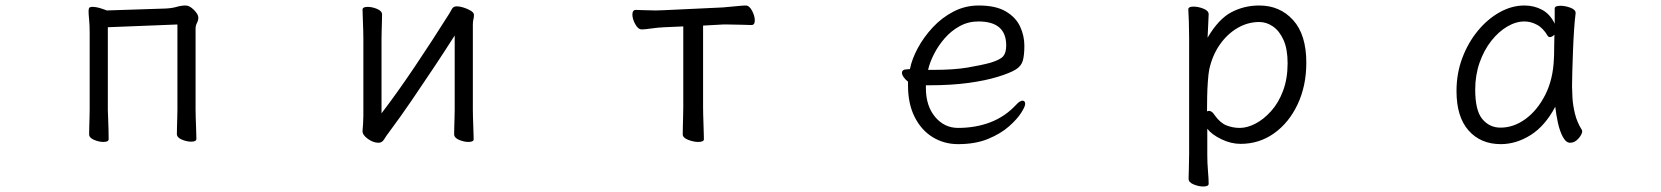

<svg xmlns="http://www.w3.org/2000/svg" viewBox="-20 -506 6040 698"><path d="M625 -417 372 -407V-106Q372 -100 373 -79Q374 -58 374.5 -35Q375 -12 375 0Q375 10 356 10Q340 10 322 2.5Q304 -5 304 -18Q304 -26 304.5 -44.5Q305 -63 305.5 -81Q306 -99 306 -106V-386Q306 -415 304 -434.5Q302 -454 302 -465Q302 -473 304 -477Q307 -481 316 -481Q330 -481 348.5 -475Q367 -469 368 -468L582 -475Q605 -476 622 -481Q639 -486 655 -486Q669 -486 685 -470Q701 -454 701 -442Q701 -432 696 -422.5Q691 -413 691 -402V-107Q691 -101 691.5 -80Q692 -59 693 -36Q694 -13 694 -1Q694 9 675 9Q659 9 641 1.5Q623 -6 623 -19Q623 -27 623.5 -45.5Q624 -64 624.5 -82Q625 -100 625 -107Z M1633 -377Q1600 -325 1559.5 -264Q1519 -203 1477 -141.5Q1435 -80 1394 -25Q1384 -12 1376.5 0.5Q1369 13 1356 13Q1337 13 1317.5 -1Q1298 -15 1298 -29V-31Q1299 -40 1300 -57Q1301 -74 1301 -86V-364Q1301 -374 1300.5 -395Q1300 -416 1299 -438Q1298 -460 1298 -471Q1298 -481 1317 -481Q1333 -481 1351 -473.5Q1369 -466 1369 -453Q1369 -445 1368.5 -428.5Q1368 -412 1367.5 -394Q1367 -376 1367 -364V-94Q1425 -170 1488.5 -264.5Q1552 -359 1613 -456Q1618 -464 1623 -473.5Q1628 -483 1641 -483Q1651 -483 1665.5 -478.5Q1680 -474 1691.5 -467Q1703 -460 1703 -452Q1703 -442 1701 -435.5Q1699 -429 1699 -415V-106Q1699 -100 1699.5 -79Q1700 -58 1701 -35Q1702 -12 1702 0Q1702 10 1683 10Q1667 10 1649 2.5Q1631 -5 1631 -18Q1631 -26 1631.5 -44.5Q1632 -63 1632.5 -81Q1633 -99 1633 -106Z M2464 -410 2396 -407Q2372 -406 2348 -402.5Q2324 -399 2313 -399Q2300 -399 2289.5 -418Q2279 -437 2279 -453Q2279 -470 2292 -470Q2300 -470 2320.5 -469Q2341 -468 2364 -468Q2372 -468 2380 -468.5Q2388 -469 2395 -469L2608 -479Q2633 -481 2657 -483.5Q2681 -486 2691 -486Q2704 -486 2714 -467Q2724 -448 2724 -432Q2724 -415 2712 -415Q2703 -415 2677.5 -416Q2652 -417 2626 -417H2609L2536 -413V-115Q2536 -109 2536.5 -86Q2537 -63 2538 -38Q2539 -13 2539 0Q2539 10 2518 10Q2502 10 2482 2.5Q2462 -5 2462 -18Q2462 -26 2462.5 -46.5Q2463 -67 2463.5 -87.5Q2464 -108 2464 -115Z M3346 -196V-186Q3346 -121 3379.5 -81Q3413 -41 3463 -41Q3527 -41 3580.5 -61.5Q3634 -82 3674 -125Q3681 -133 3687 -136.5Q3693 -140 3697 -140Q3707 -140 3707 -128Q3707 -119 3692.5 -96Q3678 -73 3648 -46.5Q3618 -20 3572 -1Q3526 18 3463 18Q3412 18 3370.5 -7.5Q3329 -33 3305 -81Q3281 -129 3281 -195V-209Q3272 -216 3265.5 -225Q3259 -234 3259 -241Q3259 -254 3278 -254Q3279 -254 3283 -254.5Q3287 -255 3288 -255Q3295 -291 3316.5 -331Q3338 -371 3371 -406.5Q3404 -442 3446.5 -464Q3489 -486 3538 -486Q3600 -486 3636.5 -464.5Q3673 -443 3688.5 -409.5Q3704 -376 3704 -340Q3704 -306 3698.5 -286Q3693 -266 3673 -253.5Q3653 -241 3608 -227Q3563 -213 3500.5 -204.5Q3438 -196 3359 -196ZM3374 -252Q3448 -252 3498 -260.5Q3548 -269 3581 -278Q3617 -289 3627.5 -302Q3638 -315 3638 -341Q3638 -428 3537 -428Q3500 -428 3469 -411Q3438 -394 3414.5 -367Q3391 -340 3375.5 -309.5Q3360 -279 3354 -252Z M4303 -368Q4303 -399 4302 -427Q4301 -455 4300 -472Q4300 -482 4319 -482Q4336 -482 4355 -474.5Q4374 -467 4374 -454Q4374 -448 4373 -432Q4372 -416 4371.5 -398.5Q4371 -381 4370 -369Q4410 -437 4456.5 -461.5Q4503 -486 4558 -486Q4633 -486 4681 -433Q4729 -380 4729 -278Q4729 -194 4697.5 -127Q4666 -60 4612 -21.5Q4558 17 4490 17Q4455 17 4420 0Q4385 -17 4369 -38V56Q4369 87 4371.5 116Q4374 145 4374 162Q4374 172 4354 172Q4338 172 4319.5 164.5Q4301 157 4301 144Q4301 132 4302 106.5Q4303 81 4303 55ZM4368 -101Q4372 -103 4375 -103Q4386 -103 4396 -87Q4416 -59 4439 -50Q4462 -41 4487 -41Q4514 -41 4544 -56.5Q4574 -72 4601 -102Q4628 -132 4644.5 -176Q4661 -220 4661 -276Q4661 -328 4646 -361Q4631 -394 4607.5 -410Q4584 -426 4558 -426Q4516 -426 4478.5 -404Q4441 -382 4414 -343Q4387 -304 4376 -253Q4373 -237 4371 -209Q4369 -181 4368.5 -152Q4368 -123 4368 -101Z M5708 -457Q5705 -435 5702.5 -398.5Q5700 -362 5698.5 -321.5Q5697 -281 5696 -246Q5695 -211 5695 -193Q5695 -179 5696.5 -151.5Q5698 -124 5705.5 -93Q5713 -62 5730 -35Q5732 -31 5732 -29Q5732 -18 5718.5 -2.5Q5705 13 5688 13Q5673 13 5661.5 -8.5Q5650 -30 5643.5 -60.5Q5637 -91 5634 -118Q5597 -48 5544.5 -15Q5492 18 5436 18Q5363 18 5319 -31.5Q5275 -81 5275 -175Q5275 -239 5296 -295Q5317 -351 5352.5 -394Q5388 -437 5432 -461.5Q5476 -486 5522 -486Q5557 -486 5586 -470.5Q5615 -455 5632 -420V-475Q5632 -485 5653 -485Q5670 -485 5689 -478Q5708 -471 5708 -459ZM5631 -380Q5622 -371 5614 -371Q5610 -371 5607 -375Q5590 -404 5567.5 -416Q5545 -428 5522 -428Q5491 -428 5459.5 -409.5Q5428 -391 5401.5 -357.5Q5375 -324 5359 -278.5Q5343 -233 5343 -180Q5343 -104 5369 -73Q5395 -42 5435 -42Q5483 -42 5526 -73.5Q5569 -105 5597.5 -161Q5626 -217 5629 -291Q5630 -305 5630 -330Q5630 -355 5631 -380Z"/></svg>

Font: Moon Stars Kai HW
Style: Regular
Weight: 400
Designer: GuiWonder
Version: Version 1.101